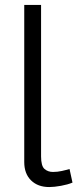

<svg xmlns="http://www.w3.org/2000/svg" viewBox="-20 -750 313 776"><path d="M78 -730H146V-118Q146 -79 160 -67Q174 -55 194 -55Q212 -55 230 -59Q248 -63 261 -67L273 -12Q254 -4 226.5 1Q199 6 179 6Q133 6 105.5 -21Q78 -48 78 -95Z"/></svg>

Font: Raleway Thin
Style: Regular
Weight: 400
Version: Version 4.026